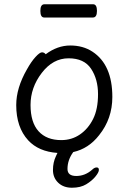

<svg xmlns="http://www.w3.org/2000/svg" viewBox="-20 -699 602 899"><path d="M411 96Q422 85 432.5 85Q443 85 443 96.5Q443 108 426.5 128Q410 148 383.5 164Q357 180 317 180Q277 180 252.5 156.5Q228 133 228 97Q228 61 242 32Q246 24 249 17Q161 11 112 -42Q56 -103 56 -207Q56 -287 106 -374Q126 -410 146 -432Q166 -454 176.5 -454Q187 -454 194 -445Q249 -486 309 -486Q369 -486 413 -457Q506 -396 506 -245Q506 -143 444 -66Q395 -3 323 13Q296 50 296 92Q296 125 337 125Q378 125 411 96ZM267 -43Q316 -43 354.5 -69.5Q393 -96 416 -142Q439 -188 439 -258Q439 -328 406.5 -377Q374 -426 301 -426Q228 -426 175.5 -357.5Q123 -289 123 -207.5Q123 -126 160.5 -84.5Q198 -43 267 -43ZM187 -617Q169 -617 169 -648Q169 -679 188 -679H416Q434 -679 434 -648Q434 -617 415 -617Z"/></svg>

Font: LXGW WenKai TC
Style: Regular
Weight: 400
Designer: LXGW / Fontworks Inc.
Foundry: LXGW / Fontworks Inc.
Version: Version 1.330